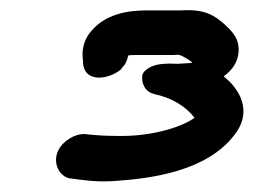

<svg xmlns="http://www.w3.org/2000/svg" viewBox="-20 -664 489 370"><path d="M117 -320C140 -317 163 -313 198 -315C276 -320 378 -335 431 -403C465 -445 443 -482 431 -497C426 -504 419 -510 411 -517C434 -533 443 -556 439 -578C437 -592 427 -604 414 -616C394 -634 375 -647 329 -644H265C227 -644 180 -638 151 -598C136 -576 139 -555 140 -546C140 -503 190 -510 214 -531V-532C222 -540 225 -547 227 -557C231 -558 238 -558 245 -558H315C317 -558 320 -559 326 -558C333 -556 347 -547 350 -544V-543C344 -542 334 -542 322 -541C314 -541 308 -542 297 -541C268 -540 253 -525 254 -516C253 -504 259 -489 273 -484H275L276 -483C310 -476 337 -460 355 -437C325 -416 268 -402 215 -402C183 -402 170 -403 149 -405C135 -408 120 -401 114 -397C72 -371 87 -325 115 -320Z"/></svg>

Font: Stray Cat
Style: BlkObl
Weight: 900
Version: Version 1.0